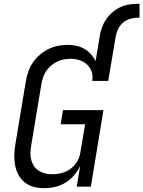

<svg xmlns="http://www.w3.org/2000/svg" viewBox="-20 -978 751 1006"><path d="M211 8Q183 8 156.5 1Q130 -6 109.5 -22.5Q89 -39 76.5 -62.5Q64 -86 59 -113Q54 -140 55 -168Q56 -196 61 -225L115 -550Q119 -575 127.5 -600.5Q136 -626 151 -648.5Q166 -671 187 -689.5Q208 -708 232 -720Q256 -732 282 -737.5Q308 -743 334 -743Q358 -743 380.5 -738Q403 -733 422 -722Q441 -711 456 -694.5Q471 -678 481 -658L502 -785Q505 -808 513 -831Q521 -854 534.5 -874.5Q548 -895 567.5 -912Q587 -929 608.5 -939.5Q630 -950 653.5 -954Q677 -958 700 -958H711V-885H700Q680 -885 659.5 -878.5Q639 -872 623 -858Q607 -844 598 -824.5Q589 -805 586 -785L547 -554H463Q468 -579 460.5 -601.5Q453 -624 436.5 -639.5Q420 -655 397.5 -662.5Q375 -670 351 -670Q333 -670 314.5 -666.5Q296 -663 279.5 -655Q263 -647 248 -634.5Q233 -622 222.5 -606.5Q212 -591 206 -573.5Q200 -556 197 -538L143 -213Q140 -193 139.5 -174.5Q139 -156 144 -138.5Q149 -121 159 -106.5Q169 -92 184.5 -82.5Q200 -73 217.5 -69Q235 -65 255 -65Q271 -65 288 -68Q305 -71 321.5 -77.5Q338 -84 352.5 -95.5Q367 -107 377.5 -121.5Q388 -136 394 -152Q400 -168 402 -185L426 -327H298L310 -401H522L456 0H382L400 -109Q387 -82 367.5 -59Q348 -36 322.5 -20.5Q297 -5 268 1.5Q239 8 211 8Z"/></svg>

Font: Iosevka Custom Oblique
Style: Regular
Weight: 400
Italic angle: -9°
Designer: Belleve Invis
Foundry: Belleve Invis
Version: Version 27.0.1